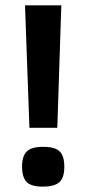

<svg xmlns="http://www.w3.org/2000/svg" viewBox="-20 -696 325 723"><path d="M195.8 -214.8H90.8L74.2 -675.8H210.9ZM222.2 -67.9Q222.2 -25.9 203.1 -9.5Q184.1 6.8 142.1 6.8Q96.2 6.8 79.6 -11.5Q63 -29.8 63 -67.9Q63 -107.9 80.6 -125.5Q98.1 -143.1 142.1 -143.1Q187 -143.1 204.6 -126Q222.2 -108.9 222.2 -67.9Z"/></svg>

Font: Clear Sans
Style: Bold
Weight: 700
Foundry: Intel Corporation
Version: Version 1.00